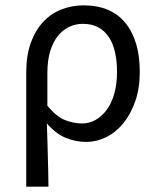

<svg xmlns="http://www.w3.org/2000/svg" viewBox="-20 -518 589 717"><path d="M78 179V-248Q78 -311 95 -358Q112 -405 141 -436Q170 -467 209 -482.5Q248 -498 292 -498Q395 -498 448.5 -432Q502 -366 502 -250Q502 -188 485 -139.5Q468 -91 440 -57Q412 -23 376 -5.5Q340 12 302 12Q263 12 226 -3Q189 -18 155 -57Q156 -24 157 4.5Q158 33 158.5 61Q159 89 160 118Q161 147 161 179ZM287 -57Q314 -57 337.5 -70.5Q361 -84 379 -108.5Q397 -133 407 -169Q417 -205 417 -250Q417 -290 409.5 -323Q402 -356 386.5 -379.5Q371 -403 347 -416Q323 -429 289 -429Q262 -429 238 -417.5Q214 -406 196 -383.5Q178 -361 167.5 -327Q157 -293 157 -247V-123Q191 -82 223 -69.5Q255 -57 287 -57Z"/></svg>

Font: Source Sans Pro
Style: Regular
Weight: 400
Designer: Paul D. Hunt
Foundry: Adobe Systems Incorporated
Version: Version 2.021;PS 2.000;hotconv 1.0.86;makeotf.lib2.5.63406